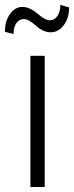

<svg xmlns="http://www.w3.org/2000/svg" viewBox="-54 -753 298 773"><path d="M126 0H68.4V-528.3H126ZM43 -676.3Q23.4 -676.3 11.7 -659.7Q0 -643.1 0.5 -616.2L-34.2 -625Q-34.2 -668.5 -13.7 -696.8Q6.8 -725.1 36.1 -725.1Q65.4 -725.1 96.7 -698.2Q127.9 -671.4 146.5 -671.4Q165 -670.9 177.2 -688.5Q189 -706.1 189 -733.4L224.1 -723.1Q224.1 -679.7 202.6 -651.4Q180.7 -623 150.4 -623Q120.1 -623 90.8 -649.4Q61.5 -675.8 43 -676.3Z"/></svg>

Font: RobotoCondensed-Light
Style: Light
Weight: 300
Designer: Google
Version: Version 1.200311; 2013